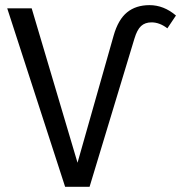

<svg xmlns="http://www.w3.org/2000/svg" viewBox="-20 -720 698 740"><path d="M231 0 7.8 -688H102.1L278.8 -92.8L418 -583Q435.5 -644.5 469.7 -672.4Q503.9 -700.2 556.2 -700.2Q611.3 -700.2 658.2 -660.2L625 -610.8Q595.2 -633.8 564 -633.8Q539.1 -633.8 523.7 -619.6Q508.3 -605.5 498 -570.8L325.2 0Z"/></svg>

Font: Fira Sans Book
Style: Regular
Weight: 350
Designer: Carrois Corporate & Edenspiekermann AG
Foundry: Carrois Corporate GbR & Edenspiekermann AG
Version: Version 4.203;PS 004.203;hotconv 1.0.88;makeotf.lib2.5.64775